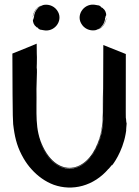

<svg xmlns="http://www.w3.org/2000/svg" viewBox="-20 -821 618 853"><path d="M452 -736V-742C451 -739 450 -727 443 -715C438 -707 433 -702 428 -698L433 -703C432 -702 426 -697 419 -694C436 -704 447 -722 447 -743C449 -742 449 -743 449 -748C449 -753 449 -751 451 -750C450 -753 451 -753 452 -752C451 -753 451 -754 451 -754L452 -753C452 -764 447 -777 438 -783L436 -786C434 -787 434 -786 433 -786C425 -796 417 -798 417 -797L406 -799C357 -810 318 -759 340 -718C366 -669 441 -677 452 -736ZM140 -703 142 -700C144 -699 144 -700 145 -700C153 -690 161 -688 161 -689L172 -687C221 -676 260 -727 238 -768C212 -817 137 -809 126 -750V-744C127 -747 128 -759 135 -771C140 -779 145 -784 150 -788L145 -783C146 -784 152 -789 159 -792C142 -782 131 -764 131 -743C129 -744 129 -743 129 -738C129 -733 129 -735 127 -736C128 -733 127 -733 126 -734C127 -733 127 -732 127 -732L126 -733C126 -722 131 -709 140 -703ZM153 -790C163 -797 171 -798 170 -797C164 -795 160 -794 153 -790ZM408 -689C414 -691 418 -692 425 -696C415 -689 407 -688 408 -689ZM542 -276C541 -276 541 -284 540 -292C538 -308 539 -257 539 -581L439 -621C439 -588 438 -440 438 -353V-381C437 -301 441 -262 423 -205C414 -176 400 -147 381 -123C414 -165 435 -227 437 -289L438 -428C434 -314 444 -260 414 -185C363 -52 237 -32 171 -169C133 -248 144 -317 142 -426C142 -447 145 -507 144 -512C142 -528 144 -516 144 -567C144 -567 143 -587 143 -627C120 -617 124 -619 102 -610C72 -598 83 -602 35 -583C36 -268 37 -277 41 -250C48 -200 59 -162 85 -117C95 -100 107 -83 121 -68C147 -39 181 -14 219 0C301 29 396 7 463 -72C463 -71 462 -71 462 -70L478 -89C478 -88 477 -86 477 -86C480 -87 524 -146 538 -225C543 -251 539 -232 541 -253C544 -278 542 -271 542 -276ZM225 -94C183 -125 158 -181 148 -232C164 -152 216 -70 292 -73C329 -74 361 -96 384 -125C427 -181 436 -245 438 -306V-289C432 -123 319 -25 225 -94ZM345 -90C325 -77 302 -70 276 -74C301 -71 325 -77 345 -90ZM462 -70C461 -69 461 -69 460 -68Z"/></svg>

Font: HIVNotRetro
Style: Regular
Weight: 400
Designer: Feorag
Foundry: Feorag
Version: Version 1.000;PS 001.000;hotconv 1.0.88;makeotf.lib2.5.64775